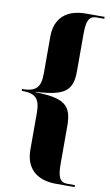

<svg xmlns="http://www.w3.org/2000/svg" viewBox="-97 -809 570 982"><g transform="rotate(10 188.0 -318.0)"><path d="M267 124H364V114H326C286 114 273 91 273 19V-178C273 -287 230 -316 83 -319V-321C230 -329 273 -358 273 -460V-655C273 -727 286 -750 326 -750H364V-760H267C165 -760 108 -707 108 -613V-422C108 -348 85 -324 12 -323V-314C85 -314 108 -290 108 -215V-25C108 70 165 124 267 124Z"/></g></svg>

Font: Noto Serif Display ExtraCondensed Black
Style: Regular
Weight: 900
Width: 2
Designer: Monotype Design Team
Foundry: Monotype Imaging Inc.
Version: Version 2.009